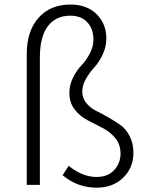

<svg xmlns="http://www.w3.org/2000/svg" viewBox="-20 -826 648 858"><path d="M412.1 12.7Q326.2 12.7 259.8 -43L287.1 -85Q348.6 -35.2 411.1 -35.2Q461.9 -35.2 490.2 -65.9Q518.6 -96.7 518.6 -139.6Q518.6 -180.7 495.1 -209Q471.7 -237.3 438 -254.4Q404.3 -271.5 370.6 -289.1Q336.9 -306.6 313.5 -336.9Q290 -367.2 290 -411.1Q290 -446.3 306.6 -479.5Q323.2 -512.7 343.8 -533.7Q364.3 -554.7 380.9 -585.9Q397.5 -617.2 397.5 -649.4Q397.5 -697.3 370.1 -726.6Q342.8 -755.9 293.9 -755.9Q229.5 -755.9 193.8 -709Q158.2 -662.1 158.2 -569.3V0H99.6V-585Q99.6 -687.5 152.3 -746.6Q205.1 -805.7 294.9 -805.7Q368.2 -805.7 411.6 -762.7Q455.1 -719.7 455.1 -654.3Q455.1 -616.2 438.5 -581.5Q421.9 -546.9 401.4 -524.9Q380.9 -502.9 364.3 -474.1Q347.7 -445.3 347.7 -417Q347.7 -388.7 364.7 -366.7Q381.8 -344.7 407.2 -332Q432.6 -319.3 461.9 -302.7Q491.2 -286.1 516.6 -268.6Q542 -251 559.1 -218.3Q576.2 -185.5 576.2 -142.6Q576.2 -76.2 530.3 -31.7Q484.4 12.7 412.1 12.7Z"/></svg>

Font: Gen Shin Gothic Light
Style: Regular
Weight: 200
Designer: [Source Han Sans]
Ryoko NISHIZUKA  (kana & ideographs); Paul D. Hunt (Latin, Greek & Cyrillic); Wenlong ZHANG  (bopomofo
Version: Version 1.002.20150607